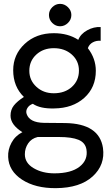

<svg xmlns="http://www.w3.org/2000/svg" viewBox="-20 -725 576 988"><path d="M231.9 -647.9Q231.9 -670.9 249 -688Q266.1 -705.1 289.1 -705.1Q312 -705.1 329.6 -688Q347.2 -670.9 347.2 -647.9Q347.2 -624 329.6 -606.9Q312 -589.8 289.1 -589.8Q266.1 -589.8 249 -606.9Q231.9 -624 231.9 -647.9ZM268.1 243.2Q162.1 244.1 93.5 199.5Q24.9 154.8 22 83Q20 44.9 39.1 9.5Q58.1 -25.9 95.2 -44.9Q34.2 -83 34.2 -129.9Q34.2 -160.6 51.5 -182.4Q68.8 -204.1 103 -226.1Q47.9 -279.3 47.9 -363.8Q47.9 -443.8 106.9 -499Q166 -554.2 256.8 -554.2Q330.1 -554.2 382.8 -520Q395 -550.8 429 -569.3Q462.9 -587.9 498 -585.9V-515.1Q476.1 -517.1 457.5 -507.1Q439 -497.1 432.1 -477.1Q473.1 -423.8 473.1 -360.8Q473.1 -274.9 413.6 -221.4Q354 -168 258.8 -167Q187 -165 148.9 -190.9Q129.9 -184.1 120.8 -168.9Q111.8 -153.8 117.2 -138.2Q132.3 -94.2 206.1 -92.8L315.9 -91.8Q490.7 -88.9 509.8 36.1Q522 123 457 182.6Q392.1 242.2 268.1 243.2ZM386.2 -361.8Q386.2 -411.6 349.6 -444.3Q313 -477.1 256.8 -477.1Q202.6 -477.1 166.7 -444.1Q130.9 -411.1 130.9 -360.8Q130.9 -312 167 -278.6Q203.1 -245.1 256.8 -245.1Q314 -245.1 350.1 -278.1Q386.2 -311 386.2 -361.8ZM424.8 43.9Q418.9 8.8 384 -5.6Q349.1 -20 283.2 -20H173.8Q141.6 -12.2 124.8 12.9Q107.9 38.1 107.9 68.8Q107.9 113.8 153.1 140.4Q198.2 167 259.8 167Q345.7 167 389.6 132.6Q433.6 98.1 424.8 43.9Z"/></svg>

Font: Oakes Grotesk
Style: Regular
Weight: 400
Designer: Samuel Oakes
Foundry: Samuel Oakes
Version: Version 1.0 | wf-rip DC20170320